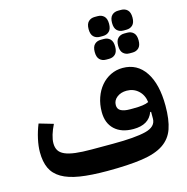

<svg xmlns="http://www.w3.org/2000/svg" viewBox="-137 -1109 1217 1251"><g transform="rotate(-15 472.0 -483.5)"><path d="M434 12Q324 12 249 0Q174 -12 127.5 -39.5Q81 -67 60.5 -111Q40 -155 40 -220Q40 -260 50.5 -308Q61 -356 80 -403L176 -375Q159 -341 149.5 -309.5Q140 -278 140 -253Q140 -224 152 -204.5Q164 -185 191 -173Q218 -161 262 -155.5Q306 -150 371 -150H515Q663 -150 735.5 -168Q808 -186 808 -241V-287H802Q773 -208 669 -208Q588 -208 542.5 -250.5Q497 -293 497 -368Q497 -420 512.5 -464.5Q528 -509 555.5 -541.5Q583 -574 620.5 -592.5Q658 -611 702 -611Q800 -611 854.5 -529Q909 -447 909 -301Q909 -207 888 -146.5Q867 -86 814 -50.5Q761 -15 668.5 -1.5Q576 12 434 12ZM700 -338Q738 -338 764 -341.5Q790 -345 806 -353Q800 -402 767.5 -431.5Q735 -461 689 -461Q650 -461 623.5 -440.5Q597 -420 597 -388Q597 -361 619 -349.5Q641 -338 679 -338ZM771 -691Q745 -691 728.5 -707Q712 -723 712 -758Q712 -793 728.5 -809Q745 -825 771 -825H791Q817 -825 833.5 -809Q850 -793 850 -758Q850 -723 833.5 -707Q817 -691 791 -691ZM771 -845Q745 -845 728.5 -861Q712 -877 712 -912Q712 -947 728.5 -963Q745 -979 771 -979H791Q817 -979 833.5 -963Q850 -947 850 -912Q850 -877 833.5 -861Q817 -845 791 -845ZM613 -691Q587 -691 570.5 -707Q554 -723 554 -758Q554 -793 570.5 -809Q587 -825 613 -825H633Q659 -825 675.5 -809Q692 -793 692 -758Q692 -723 675.5 -707Q659 -691 633 -691ZM613 -845Q587 -845 570.5 -861Q554 -877 554 -912Q554 -947 570.5 -963Q587 -979 613 -979H633Q659 -979 675.5 -963Q692 -947 692 -912Q692 -877 675.5 -861Q659 -845 633 -845Z"/></g></svg>

Font: IBM Plex Arabic
Style: Bold
Weight: 700
Designer: Mike Abbink, Paul van der Laan, Pieter van Rosmalen, Wael Morcos, Khajak Apelian
Foundry: Bold Monday
Version: Version 1.0